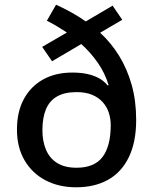

<svg xmlns="http://www.w3.org/2000/svg" viewBox="-20 -785 649 815"><path d="M218 -765Q251 -750 283.5 -732Q316 -714 344 -694L458 -761L499 -701L405 -646Q452 -603 486 -547.5Q520 -492 539 -424.5Q558 -357 558 -276Q558 -182 527 -118Q496 -54 439 -22Q382 10 303 10Q230 10 173.5 -19.5Q117 -49 84.5 -104Q52 -159 52 -235Q52 -311 81.5 -365Q111 -419 163.5 -448Q216 -477 287 -477Q322 -477 350 -471Q378 -465 400 -453Q422 -441 437 -422L441 -424Q425 -476 394.5 -519.5Q364 -563 325 -598L201 -525L159 -586L264 -647Q244 -660 222.5 -673Q201 -686 179 -697ZM305 -394Q254 -394 222 -375.5Q190 -357 175 -321Q160 -285 160 -232Q160 -186 175 -150Q190 -114 222 -93.5Q254 -73 305 -73Q381 -73 415.5 -119Q450 -165 450 -254Q450 -282 441.5 -307.5Q433 -333 415 -352.5Q397 -372 370 -383Q343 -394 305 -394Z"/></svg>

Font: Noto Sans Thai Medium
Style: Regular
Weight: 500
Designer: Monotype Design Team
Foundry: Monotype Imaging Inc.
Version: Version 2.001